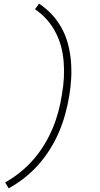

<svg xmlns="http://www.w3.org/2000/svg" viewBox="-20 -861 540 1042"><path d="M27 161 8 129Q51 105 90.5 73Q130 41 162.5 3.5Q195 -34 221 -77Q247 -120 265.5 -164Q284 -208 296.5 -254.5Q309 -301 316 -348Q324 -392 326.5 -436.5Q329 -481 325.5 -525.5Q322 -570 311 -610.5Q300 -651 280 -688.5Q260 -726 232.5 -756.5Q205 -787 170 -811L192 -841Q230 -816 260.5 -783.5Q291 -751 313.5 -710.5Q336 -670 348 -626Q360 -582 364.5 -534Q369 -486 366.5 -438Q364 -390 356 -342Q348 -293 334.5 -243.5Q321 -194 301.5 -147.5Q282 -101 254 -55.5Q226 -10 191.5 29.5Q157 69 115 102.5Q73 136 27 161Z"/></svg>

Font: Iosevka Slab XLtObl
Style: Regular
Weight: 200
Italic angle: -9°
Monospace: yes
Designer: Belleve Invis
Foundry: Belleve Invis
Version: Version 11.1.1; ttfautohint (v1.8.3)